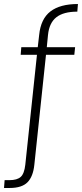

<svg xmlns="http://www.w3.org/2000/svg" viewBox="-53 -778 408 956"><path d="M332 -720Q263 -720 227.5 -692Q192 -664 186 -604L180 -543H321L317 -505H176L118 42Q112 101 84 129.5Q56 158 -5 158H-33L-30 119H-6Q32 119 50 103Q68 87 73 42L131 -505H50L53 -543H135L142 -604Q150 -684 198 -721Q246 -758 335 -758Z"/></svg>

Font: Fz Poppins ExtLt
Style: Regular
Weight: 200
Designer: Ninad Kale (Devanagari), Jonny Pinhorn (Latin)
Foundry: Indian Type Foundry
Version: Vit hóa bi Vntype.Com & FontZin.Com